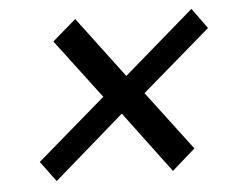

<svg xmlns="http://www.w3.org/2000/svg" viewBox="-40 -596 647 543"><g transform="rotate(-5 283.0 -325.0)"><path d="M57 -157 252 -325 125 -493 192 -551 322 -378 522 -551 564 -493 369 -325 496 -157 430 -99 300 -273 100 -99Z"/></g></svg>

Font: Taviraj Medium
Style: Italic
Weight: 500
Italic angle: -12°
Designer: Katatrad Team
Foundry: CadsonDemak
Version: Version 1.001